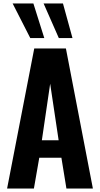

<svg xmlns="http://www.w3.org/2000/svg" viewBox="-20 -1090 578 1110"><path d="M21 0 178 -810H361L517 0H364L335 -178H207L176 0ZM222 -279H319L270 -606ZM155 -870 53 -1070H173L236 -870ZM320 -870 232 -1070H344L399 -870Z"/></svg>

Font: Oswald SemiBold
Style: Regular
Weight: 600
Designer: Vernon Adams
Foundry: Vernon Adams
Version: Version 4.103;gftools[0.9.33.dev8+g029e19f]